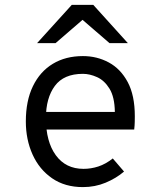

<svg xmlns="http://www.w3.org/2000/svg" viewBox="-20 -752 656 784"><path d="M318.5 12Q245 12 192.8 -24Q140.5 -60 113 -121Q85.5 -182 85.5 -256Q85.5 -340.5 114.5 -400.2Q143.5 -460 195.8 -491.5Q248 -523 318.5 -523Q376 -523 424.2 -497Q472.5 -471 501.5 -416.8Q530.5 -362.5 530.5 -277.5Q530.5 -268 530.2 -254.2Q530 -240.5 528 -223H149.5V-295H449Q448 -356 427.2 -389.8Q406.5 -423.5 376.5 -437Q346.5 -450.5 318.5 -450.5Q240.5 -450.5 204 -401.2Q167.5 -352 167.5 -269.5Q167.5 -173.5 208 -118Q248.5 -62.5 321 -62.5Q351.5 -62.5 381.5 -72.2Q411.5 -82 440.5 -105L486.5 -51.5Q454.5 -24 411.2 -6Q368 12 318.5 12ZM131.5 -576 273 -732H361L502 -576H427L317 -671L207 -576Z"/></svg>

Font: Overpass Mono Light
Style: Regular
Weight: 400
Monospace: yes
Version: Version 4.000